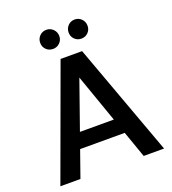

<svg xmlns="http://www.w3.org/2000/svg" viewBox="-157 -1007 1008 1124"><g transform="rotate(-20 347.5 -444.5)"><path d="M25 0 281 -700H415L671 0H544L347 -560L150 0ZM139 -165 171 -260H516L548 -165ZM261 -770Q235 -770 218 -787Q201 -804 201 -829Q201 -854 218 -871.5Q235 -889 261 -889Q285 -889 302.5 -871.5Q320 -854 320 -829Q320 -804 302.5 -787Q285 -770 261 -770ZM437 -770Q412 -770 395 -787Q378 -804 378 -829Q378 -854 395 -871.5Q412 -889 437 -889Q462 -889 479 -871.5Q496 -854 496 -829Q496 -804 479 -787Q462 -770 437 -770Z"/></g></svg>

Font: DM Sans 17pt SemiBold
Style: Regular
Weight: 600
Version: Version 4.004;gftools[0.9.30]